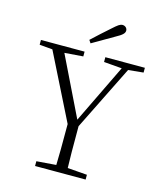

<svg xmlns="http://www.w3.org/2000/svg" viewBox="-133 -1029 949 1126"><g transform="rotate(15 341.0 -466.0)"><path d="M304 -797 316 -779C360 -804 404 -830 447 -855C486 -876 499 -889 499 -905C499 -920 486 -932 470 -932C455 -932 442 -922 412 -895C377 -865 341 -831 304 -797ZM188 0H495V-29L352 -40H331L188 -29ZM306 0H377C374 -101 374 -151 374 -316H309C309 -151 309 -100 306 0ZM323 -259H358L588 -723H549L350 -312L345 -300H370L164 -723H91ZM30 -694 143 -684H163L295 -694V-723H30ZM421 -694 542 -684H560L661 -694V-723H421Z"/></g></svg>

Font: Source Han Serif TW VF
Style: Regular
Weight: 250
Designer: Ryoko NISHIZUKA 西塚涼子 (kana & ideographs); Frank Grießhammer (Latin, Greek & Cyrillic); Wenlong ZHANG 张文龙 (bopomofo); San
Foundry: Adobe
Version: Version 2.002;hotconv 1.1.0;makeotfexe 2.6.0